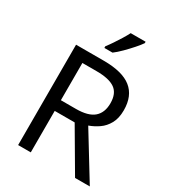

<svg xmlns="http://www.w3.org/2000/svg" viewBox="-222 -1064 1065 1183"><g transform="rotate(30 311.0 -472.0)"><path d="M294 -714Q427 -714 490.5 -663.5Q554 -613 554 -511Q554 -454 533 -416Q512 -378 479.5 -355.5Q447 -333 411 -320L607 0H502L329 -295H187V0H97V-714ZM289 -636H187V-371H294Q381 -371 421 -405.5Q461 -440 461 -507Q461 -577 419 -606.5Q377 -636 289 -636ZM459 -934Q447 -916 422 -887.5Q397 -859 368.5 -830.5Q340 -802 316 -784H258V-796Q273 -815 290.5 -841Q308 -867 325 -894.5Q342 -922 353 -944H459Z"/></g></svg>

Font: Noto Sans Limbu
Style: Regular
Weight: 400
Designer: Monotype Design Team
Foundry: Monotype Imaging Inc.
Version: Version 2.004; ttfautohint (v1.8.4.7-5d5b)